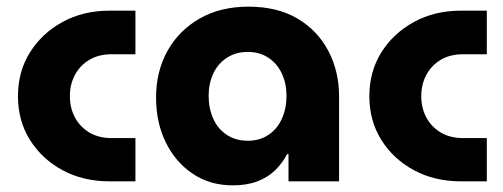

<svg xmlns="http://www.w3.org/2000/svg" viewBox="-20 -545 1511 577"><path d="M310 0Q230 0 168 -33.5Q106 -67 70 -124.5Q34 -182 34 -256Q34 -330 70 -387.5Q106 -445 168 -479Q230 -513 310 -513H387V-382H316Q277 -382 249 -365.5Q221 -349 205.5 -320.5Q190 -292 190 -256Q190 -220 205.5 -191.5Q221 -163 249 -146.5Q277 -130 316 -130H387V0Z M679 12Q611 12 559 -23Q507 -58 478 -117.5Q449 -177 449 -252Q449 -330 483 -391.5Q517 -453 579.5 -489Q642 -525 727 -525Q813 -525 873.5 -489.5Q934 -454 966.5 -392.5Q999 -331 999 -255V0H847V-82H843Q829 -55 807 -33.5Q785 -12 753.5 0Q722 12 679 12ZM725 -122Q760 -122 786.5 -139.5Q813 -157 827 -188Q841 -219 841 -257Q841 -294 827 -324Q813 -354 786.5 -371.5Q760 -389 725 -389Q689 -389 662 -371.5Q635 -354 621 -324Q607 -294 607 -257Q607 -219 621 -188Q635 -157 662 -139.5Q689 -122 725 -122Z M1366 0Q1286 0 1224 -33.5Q1162 -67 1126 -124.5Q1090 -182 1090 -256Q1090 -330 1126 -387.5Q1162 -445 1224 -479Q1286 -513 1366 -513H1443V-382H1372Q1333 -382 1305 -365.5Q1277 -349 1261.5 -320.5Q1246 -292 1246 -256Q1246 -220 1261.5 -191.5Q1277 -163 1305 -146.5Q1333 -130 1372 -130H1443V0Z"/></svg>

Font: MuseoModerno SemiBold
Style: Bold
Weight: 700
Version: Version 1.001